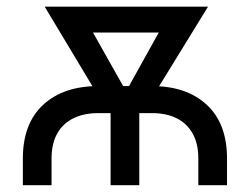

<svg xmlns="http://www.w3.org/2000/svg" viewBox="-20 -542 731 562"><path d="M46.9 0V-78.1Q46.9 -180.2 106.2 -235.1Q165.5 -290 267.1 -290H425.3Q526.4 -290 585.4 -235.1Q644.5 -180.2 644.5 -78.1V0H560.5V-78.1Q560.5 -121.6 543.9 -151.1Q527.3 -180.7 497.1 -195.8Q466.8 -210.9 425.3 -210.9H267.1Q225.6 -210.9 194.8 -195.8Q164.1 -180.7 147.5 -151.1Q130.9 -121.6 130.9 -78.1V0ZM303.7 0V-277.3H387.7V0ZM294.9 -215.8 110.8 -522.5H209.5L373.5 -231.4L363.8 -215.8ZM334.5 -215.8 326.7 -234.4 486.8 -522.5H588.9L400.4 -215.8ZM187 -446.8V-522.5H528.3V-446.8Z"/></svg>

Font: Inter 28pt
Style: Regular
Weight: 400
Designer: Rasmus Andersson
Foundry: rsms
Version: Version 4.001;git-66647c0bb